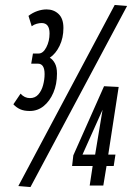

<svg xmlns="http://www.w3.org/2000/svg" viewBox="-20 -749 537 775"><path d="M34 -328 63 -371Q79 -353 101 -353Q122 -353 135 -368Q148 -383 154 -405.5Q160 -428 160 -450Q160 -492 133 -492H106L113 -533H136Q154 -533 167 -558Q180 -583 180 -614Q180 -656 148 -656Q139 -656 128 -653Q117 -650 108 -643L95 -685Q112 -698 131 -704.5Q150 -711 168 -711Q197 -711 216.5 -692.5Q236 -674 236 -636Q236 -596 220.5 -564Q205 -532 181 -516Q193 -509 201.5 -493.5Q210 -478 210 -452Q210 -409 195.5 -375Q181 -341 156.5 -321Q132 -301 100 -301Q77 -301 61.5 -308Q46 -315 34 -328ZM103 6 54 2 443 -729 493 -725ZM271 -79 276 -122 400 -401 459 -398 417 -125H446L439 -79H410L397 0H342L354 -79ZM313 -125H364L394 -306Z"/></svg>

Font: Georama Extra Condensed Medium
Style: Italic
Weight: 500
Width: 2
Italic angle: -9°
Designer: Jean-Baptiste Levee
Foundry: Production Type
Version: Version 1.000